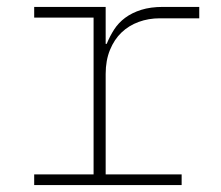

<svg xmlns="http://www.w3.org/2000/svg" viewBox="-20 -536 640 556"><path d="M79 -31H251V-485H79V-516H286V-409H289Q298 -431 310.5 -450.5Q323 -470 342.5 -484.5Q362 -499 389 -507.5Q416 -516 452 -516H557V-483H443Q410 -483 381.5 -472.5Q353 -462 332 -442Q311 -422 298.5 -391.5Q286 -361 286 -322V-31H506V0H79Z"/></svg>

Font: IBM Plex Mono ExtLt
Style: Regular
Weight: 200
Monospace: yes
Designer: Mike Abbink, Paul van der Laan, Pieter van Rosmalen
Foundry: Bold Monday
Version: Version 2.3